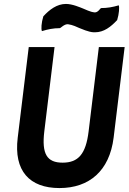

<svg xmlns="http://www.w3.org/2000/svg" viewBox="-20 -942 653 975"><path d="M493 -901C490 -901 478 -878 461 -879C437 -881 413 -895 401 -899C388 -904 348 -922 315 -922C269 -922 231 -893 200 -859C190 -827 188 -793 193 -784C222 -793 251 -799 283 -799C289 -799 305 -820 325 -819C349 -816 373 -804 382 -800C393 -796 429 -779 456 -778H462C508 -778 543 -806 575 -840C585 -872 587 -906 583 -915C553 -906 525 -901 493 -901ZM482 -703 430 -275C416 -159 377 -116 298 -116C219 -116 191 -159 205 -275L257 -703H126L70 -243C49 -74 130 13 282 13C433 13 536 -74 557 -243L613 -703Z"/></svg>

Font: Bluebird
Style: NrwObl
Weight: 400
Designer: Jasper
Foundry: Cannot Into Space Fonts
Version: Version 0.98